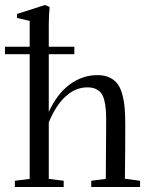

<svg xmlns="http://www.w3.org/2000/svg" viewBox="-31 -746 603 766"><path d="M28.3 0V-24.9L87.4 -32.2V-529.8H-11.2V-559.6H87.4V-662.6L37.1 -674.3V-690.4L148.4 -726.1L167 -718.3Q163.6 -681.6 163.6 -646.5V-559.6H265.6V-529.8H163.6V-299.3Q196.3 -371.1 246.8 -408.7Q297.4 -446.3 357.9 -446.3Q385.7 -446.3 405.5 -437Q425.3 -427.7 437.5 -411.9Q449.7 -396 456.8 -369.9Q463.9 -343.8 466.3 -315.4Q468.8 -287.1 468.8 -247.1Q468.8 -138.2 467.3 -32.7L527.8 -24.9V0H333V-24.9L391.1 -32.2Q392.6 -259.3 392.6 -262.7Q392.6 -290 391.1 -308.6Q389.6 -327.1 385.3 -345.2Q380.9 -363.3 372.8 -374Q364.7 -384.8 351.1 -391.1Q337.4 -397.5 317.9 -397.5Q270.5 -397.5 231.2 -361.8Q191.9 -326.2 163.6 -257.8V-32.2L223.1 -24.9V0Z"/></svg>

Font: Elstob
Style: Regular
Weight: 400
Designer: Peter S. Baker
Version: Version 1.015